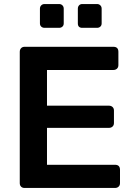

<svg xmlns="http://www.w3.org/2000/svg" viewBox="-20 -932 662 952"><path d="M388 -794Q366 -794 366 -816V-889Q366 -899 372 -905.5Q378 -912 388 -912H461Q471 -912 477.5 -905.5Q484 -899 484 -889V-816Q484 -806 477.5 -800Q471 -794 461 -794ZM201 -794Q191 -794 184.5 -800Q178 -806 178 -816V-889Q178 -899 184.5 -905.5Q191 -912 201 -912H273Q283 -912 289.5 -905.5Q296 -899 296 -889V-816Q296 -806 289.5 -800Q283 -794 273 -794ZM102 0Q91 0 84.5 -6.5Q78 -13 78 -24V-675Q78 -686 84.5 -693Q91 -700 102 -700H542Q567 -700 567 -675V-609Q567 -598 560 -591.5Q553 -585 542 -585H213V-408H520Q531 -408 538 -401.5Q545 -395 545 -384V-322Q545 -311 538 -304.5Q531 -298 520 -298H213V-115H550Q575 -115 575 -90V-24Q575 -13 568 -6.5Q561 0 550 0Z"/></svg>

Font: Fz Rubik Med
Style: Regular
Weight: 500
Designer: Hubert and Fischer
Foundry: Hubert and Fischer
Version: Vit hóa bi FontZin.com